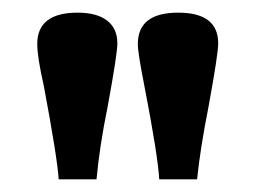

<svg xmlns="http://www.w3.org/2000/svg" viewBox="-20 -743 417 302"><path d="M72.3 -460.9Q70.3 -494.1 48.8 -608.4Q38.6 -653.3 38.6 -673.8Q38.6 -723.1 102.1 -723.1Q132.3 -723.1 148.4 -710.7Q164.6 -698.2 164.6 -674.8Q164.6 -658.2 149.4 -575.7Q136.7 -513.7 131.8 -460.9ZM230.5 -460.9Q228 -500.5 207 -608.4Q196.8 -659.7 196.8 -673.8Q196.8 -723.1 260.3 -723.1Q323.2 -723.1 323.2 -674.8Q323.2 -658.2 308.1 -575.7Q294.9 -509.3 290 -460.9Z"/></svg>

Font: Elstob 10pt SemiBold
Style: Regular
Weight: 600
Designer: Peter S. Baker
Version: Version 1.015